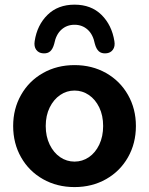

<svg xmlns="http://www.w3.org/2000/svg" viewBox="-20 -773 624 804"><path d="M35.1 -245.4Q35.1 -317.4 68.3 -375.7Q101.4 -434 160 -467.2Q218.7 -500.4 292.1 -500.4Q365.5 -500.4 424.2 -467.2Q482.8 -434 515.9 -375.7Q549.1 -317.4 549.1 -245.4Q549.1 -172.6 515.9 -114.3Q482.8 -56 424.2 -22.8Q365.5 10.4 292.1 10.4Q218.7 10.4 160 -22.8Q101.4 -56 68.3 -114.3Q35.1 -172.6 35.1 -245.4ZM411.9 -245.4Q411.9 -289.3 395.7 -323Q379.5 -356.6 352.2 -375.2Q324.8 -393.8 292.1 -393.8Q259.3 -393.8 232 -375.2Q204.7 -356.6 188.1 -323Q171.5 -289.3 171.5 -245.4Q171.5 -201.5 188.1 -167.4Q204.7 -133.4 232 -114.8Q259.3 -96.3 292.1 -96.3Q324.8 -96.3 352.2 -114.8Q379.5 -133.4 395.7 -167.4Q411.9 -201.5 411.9 -245.4ZM125.2 -600.7Q135.4 -667.9 178.9 -710.7Q222.5 -753.5 292.1 -753.5Q361.7 -753.5 405 -710.8Q448.2 -668.1 459 -600.7Q462.8 -578.7 452.7 -564.8Q442.6 -550.8 423.5 -549.6Q404.9 -548.4 394 -558.1Q383 -567.8 377.2 -589.5Q369.6 -628.6 347 -648.9Q324.4 -669.3 292.1 -669.3Q259.8 -669.3 237.2 -648.9Q214.6 -628.6 207 -589.5Q201.1 -567.8 190.2 -558.1Q179.3 -548.4 160.7 -549.6Q141.6 -550.8 131.6 -564.7Q121.6 -578.5 125.2 -600.7Z"/></svg>

Font: SN Pro Thin
Style: Regular
Weight: 200
Designer: Tobias Whetton
Foundry: Supernotes
Version: Version 1.003;Glyphs 3.3 (3324)